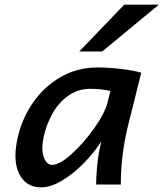

<svg xmlns="http://www.w3.org/2000/svg" viewBox="-20 -789 699 821"><path d="M404.8 -146 413.1 -184.1Q382.3 -136.2 338.4 -91.3Q294.4 -46.4 245.8 -17.1Q197.3 12.2 154.3 12.2Q122.1 12.2 97.7 -3.9Q73.2 -20 59.6 -50.8Q45.9 -81.5 45.9 -124Q45.9 -157.7 56.6 -205.1Q75.2 -283.7 121.8 -351.1Q168.5 -418.5 239.3 -459.5Q310.1 -500.5 397 -500.5Q445.8 -500.5 496.1 -494.4Q546.4 -488.3 584 -478.5L528.3 -254.9Q496.6 -128.4 496.6 0H391.1Q391.1 -31.2 394.8 -73Q398.4 -114.7 404.8 -146ZM366.2 -409.2Q314.5 -409.2 273.7 -380.9Q232.9 -352.5 206.3 -306.6Q179.7 -260.7 167.5 -206.5Q161.1 -178.2 161.1 -157.7Q161.1 -125 172.6 -104.5Q184.1 -84 203.6 -84Q234.9 -84 287.1 -131.3Q339.4 -178.7 384.3 -242.7Q429.2 -306.6 439.9 -351.1L452.1 -399.9Q413.6 -409.2 366.2 -409.2ZM659.2 -769 417 -568.8H318.8L511.2 -769Z"/></svg>

Font: Lesson One Medium
Style: Italic
Weight: 500
Italic angle: -14°
Designer: But Ko, Victor Gaultney, Annie Olsen, Julie Remington, Don Collingsworth, Eric Hays, Becca Hirsbrunner
Version: Version 1.100